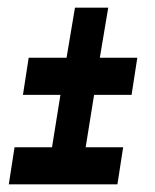

<svg xmlns="http://www.w3.org/2000/svg" viewBox="-20 -515 406 502"><path d="M287 -33H3L18 -130H116L138 -267H40L55 -364H154L176 -495H263L241 -364H339L324 -267H226L204 -130H302Z"/></svg>

Font: Georama ExtraCondensed SemiBold
Style: Italic
Weight: 600
Width: 2
Italic angle: -9°
Designer: Jean-Baptiste Levee
Foundry: Production Type
Version: Version 1.000